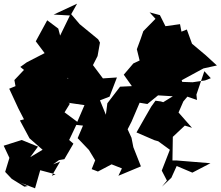

<svg xmlns="http://www.w3.org/2000/svg" viewBox="-82 -958 1196 1041"><path d="M560 -5 682 -56 641 -160 631 -211 610 -257 631 -298 675 -401 717 -394 775 -441 855 -436 803 -404 790 -408 761 -412 738 -380 708 -328 658 -240 755 -198 776 -192 839 -146 795 -33 823 21 796 54 847 6 876 -58 961 -22 1059 -73 875 -88H853L855 -216L920 -277L959 -265L886 -348L912 -408L934 -434L986 -416L983 -445L1026 -572L1061 -534L1030 -522L962 -512L906 -514L903 -523L1021 -587L1094 -603L1034 -658L959 -721L931 -798L901 -786L908 -755L894 -827L815 -816L785 -876L729 -891L761 -856L695 -789L681 -748L660 -691L675 -630L641 -614L589 -553L633 -491L569 -488L500 -398L492 -336L460 -414L512 -434L552 -538L476 -533L422 -605L447 -654L460 -727L450 -745L350 -827L304 -881L336 -938L209 -879L297 -874L244 -765L234 -803L174 -848L112 -734L160 -670L63 -620L28 -595L48 -579L-4 -524L2 -491L-32 -477L18 -369L48 -311L26 -305L78 -208L149 -146L82 -106L124 -163L36 -199L-62 -168L-31 -102L-54 -26L-18 12L50 54L68 51L25 31L108 63L136 -35L219 -13L199 -5L244 -82L206 -67L238 -90L267 -95L316 -179L293 -199L339 -296L268 -349L297 -396L246 -425L266 -482L297 -566L257 -599L288 -533L228 -492L233 -455L171 -375L233 -346L280 -402L376 -388L330 -281L368 -277L339 -209L400 -145L437 -84L435 -91L415 -41L449 -28L523 -67L579 -45Z"/></svg>

Font: Hussar Lance
Style: Regular
Weight: 700
Foundry: Cannot Into Space Fonts, PlusOne Fonts
Version: Version 2.27